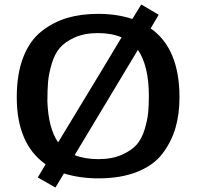

<svg xmlns="http://www.w3.org/2000/svg" viewBox="-20 -777 892 859"><path d="M55 -342Q55 -447 84.5 -522Q114 -597 167 -638Q220 -679 281.5 -697Q343 -715 419 -715Q504 -715 572 -692L612 -757L690 -711L654 -650Q783 -560 783 -341Q783 -266 765 -204.5Q747 -143 707.5 -90.5Q668 -38 594.5 -8.5Q521 21 420 21Q338 21 266 -1Q239 44 228 62L149 17L184 -42Q55 -133 55 -342ZM192 -324Q196 -204 240 -140Q481 -537 524 -610Q478 -629 419 -629Q358 -629 314.5 -609.5Q271 -590 247.5 -562.5Q224 -535 211 -490.5Q198 -446 195 -410Q192 -374 192 -324ZM314 -83Q360 -65 420 -65Q481 -65 525 -84.5Q569 -104 592 -130.5Q615 -157 627.5 -199.5Q640 -242 643 -273.5Q646 -305 646 -348Q646 -482 597 -554Q551 -477 455.5 -318.5Q360 -160 314 -83Z"/></svg>

Font: Coval
Style: Heavy
Weight: 900
Foundry: Context Ltd
Version: Version 001.000